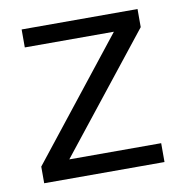

<svg xmlns="http://www.w3.org/2000/svg" viewBox="-65 -581 609 642"><g transform="rotate(-10 240.0 -260.0)"><path d="M443 0H34.5V-56.5L352 -458.5H49.5V-519.5H443V-458L131 -64H443Z"/></g></svg>

Font: Acari Sans
Style: Regular
Weight: 400
Designer: Alfredo Marco Pradil and Stefan Peev (font) & Cristiano Sobral (main changes)
Foundry: Alfredo Marco Pradil and Stefan Peev (font) & Cristiano Sobral (main changes)
Version: Version 1.063; ttfautohint (v1.8.3)